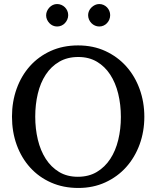

<svg xmlns="http://www.w3.org/2000/svg" viewBox="-20 -911 771 947"><path d="M576.2 -334Q576.2 -395 563 -449Q549.8 -502.9 523.4 -543.2Q497.1 -583.5 457.8 -606.7Q418.5 -629.9 366.2 -629.9Q312 -629.9 272 -606.4Q231.9 -583 205.6 -542.7Q179.2 -502.4 166.5 -449Q153.8 -395.5 153.8 -335.9Q153.8 -275.9 166.7 -221.9Q179.7 -168 205.8 -127.4Q231.9 -86.9 271.2 -63Q310.5 -39.1 363.8 -39.1Q418 -39.1 457.8 -63Q497.6 -86.9 523.9 -127.2Q550.3 -167.5 563.2 -220.9Q576.2 -274.4 576.2 -334ZM691.9 -335Q691.9 -262.2 668.5 -198.2Q645 -134.3 602.3 -86.7Q559.6 -39.1 499.5 -11.5Q439.5 16.1 366.2 16.1Q292.5 16.1 232.2 -10.5Q171.9 -37.1 128.9 -84.5Q85.9 -131.8 62.5 -196Q39.1 -260.3 39.1 -335.9Q39.1 -409.2 62 -473.1Q85 -537.1 127.4 -584.7Q169.9 -632.3 230.2 -659.7Q290.5 -687 365.2 -687Q439.5 -687 499.8 -659.2Q560.1 -631.3 602.8 -583.5Q645.5 -535.6 668.7 -471.7Q691.9 -407.7 691.9 -335ZM316.4 -836.4Q316.4 -825.2 312 -814.9Q307.6 -804.7 300.3 -796.9Q293 -789.1 283 -784.7Q272.9 -780.3 261.7 -780.3Q250.5 -780.3 240.7 -784.7Q231 -789.1 223.6 -796.9Q216.3 -804.7 211.9 -814.5Q207.5 -824.2 207.5 -835.4Q207.5 -846.2 211.9 -856.2Q216.3 -866.2 223.6 -874Q231 -881.8 240.7 -886.5Q250.5 -891.1 261.7 -891.1Q272.9 -891.1 283 -886.7Q293 -882.3 300.3 -875Q307.6 -867.7 312 -857.7Q316.4 -847.7 316.4 -836.4ZM523.4 -836.4Q523.4 -825.2 519.3 -814.9Q515.1 -804.7 507.8 -796.9Q500.5 -789.1 490.7 -784.7Q481 -780.3 469.7 -780.3Q458.5 -780.3 448.5 -784.7Q438.5 -789.1 430.9 -796.9Q423.3 -804.7 418.9 -814.9Q414.6 -825.2 414.6 -836.4Q414.6 -846.7 418.9 -856.7Q423.3 -866.7 431.2 -874.3Q439 -881.8 448.7 -886.5Q458.5 -891.1 469.7 -891.1Q481 -891.1 490.7 -886.7Q500.5 -882.3 507.8 -874.8Q515.1 -867.2 519.3 -857.2Q523.4 -847.2 523.4 -836.4Z"/></svg>

Font: BabelStone Ogham Stemless
Style: Regular
Weight: 400
Designer: Andrew West
Foundry: BabelStone
Version: Version 2.02 March 14, 2022